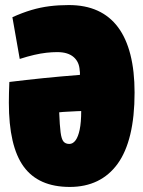

<svg xmlns="http://www.w3.org/2000/svg" viewBox="-20 -729 567 759"><path d="M58 -496 29 -661Q69 -679 104.5 -689.5Q140 -700 176 -704.5Q212 -709 252 -709Q317 -709 365.5 -687Q414 -665 446.5 -621.5Q479 -578 495.5 -513Q512 -448 512 -363Q512 -268 495 -197.5Q478 -127 445 -81.5Q412 -36 364.5 -13Q317 10 256 10Q132 10 73.5 -70.5Q15 -151 15 -323Q15 -339 15.5 -362Q16 -385 17 -405Q82 -413 150.5 -420Q219 -427 296 -433Q296 -439 296 -443Q296 -447 295 -451Q294 -468 288 -481Q282 -494 271 -503.5Q260 -513 244 -518Q228 -523 206 -523Q186 -523 163.5 -520.5Q141 -518 115 -512Q89 -506 58 -496ZM301 -290Q294 -290 285 -289.5Q276 -289 266.5 -288.5Q257 -288 247.5 -287.5Q238 -287 229.5 -286.5Q221 -286 214 -285Q216 -233 219.5 -206Q223 -179 231 -169.5Q239 -160 254 -160Q268 -160 278.5 -174Q289 -188 295 -216.5Q301 -245 301 -290Z"/></svg>

Font: Georama SemiCondensed Black
Style: Regular
Weight: 900
Width: 4
Designer: Jean-Baptiste Levee
Foundry: Production Type
Version: Version 1.001